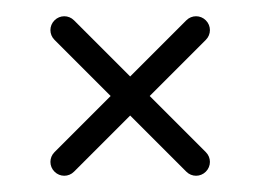

<svg xmlns="http://www.w3.org/2000/svg" viewBox="-20 -283 328 236"><path d="M233 -96 164 -165 233 -234C239.7 -240.6 239.7 -251.4 233 -258C226.4 -264.7 215.6 -264.7 209 -258L140 -189L71 -258C64.4 -264.7 53.6 -264.7 47 -258C40.3 -251.4 40.3 -240.6 47 -234L116 -165L47 -96C40.3 -89.4 40.3 -78.6 47 -72C53.6 -65.3 64.4 -65.3 71 -72L140 -141L209 -72C215.6 -65.3 226.4 -65.3 233 -72C239.7 -78.6 239.7 -89.4 233 -96Z"/></svg>

Font: LetsTrace
Style: basic
Weight: 500
Version: Version 002.000